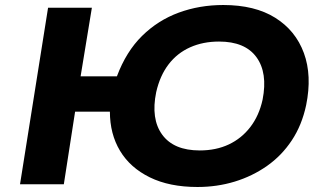

<svg xmlns="http://www.w3.org/2000/svg" viewBox="-20 -736 1304 767"><path d="M769 11Q657 11 578.5 -27.5Q500 -66 459.5 -133.5Q419 -201 419 -290H280L235 0H60L172 -705H347L302 -431H447Q484 -530 547.5 -592.5Q611 -655 694 -685.5Q777 -716 872 -716Q998 -716 1079.5 -665Q1161 -614 1194 -524Q1227 -434 1203 -316Q1186 -236 1145.5 -175Q1105 -114 1046.5 -73Q988 -32 917.5 -10.5Q847 11 769 11ZM778 -135Q843 -135 894 -159Q945 -183 980 -228.5Q1015 -274 1029 -338Q1050 -445 1004.5 -507.5Q959 -570 855 -570Q791 -570 739.5 -547Q688 -524 653.5 -479Q619 -434 604 -368Q582 -261 628 -198Q674 -135 778 -135Z"/></svg>

Font: Nunito Sans 7pt SemiExpanded ExtraBold
Style: Italic
Weight: 800
Width: 6
Italic angle: -9°
Designer: Vernon Adams
Foundry: Vernon Adams
Version: Version 3.101;gftools[0.9.27]